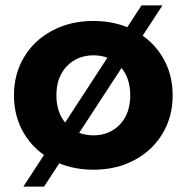

<svg xmlns="http://www.w3.org/2000/svg" viewBox="-20 -624 695 715"><path d="M32 -269Q32 -349 70 -412Q108 -475 175.5 -510.5Q243 -546 328 -546Q413 -546 480 -510.5Q547 -475 585 -412Q623 -349 623 -269Q623 -189 585 -126Q547 -63 480 -27.5Q413 8 328 8Q243 8 175.5 -27.5Q108 -63 70 -126Q32 -189 32 -269ZM465 -269Q465 -337 426.5 -377.5Q388 -418 328 -418Q268 -418 229 -377.5Q190 -337 190 -269Q190 -201 229 -160.5Q268 -120 328 -120Q388 -120 426.5 -160.5Q465 -201 465 -269ZM507 -604H585L144 71H67Z"/></svg>

Font: Montserrat Alternates
Style: Bold
Weight: 700
Designer: Julieta Ulanovsky
Foundry: Julieta Ulanovsky
Version: Version 7.200